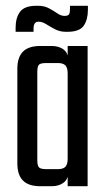

<svg xmlns="http://www.w3.org/2000/svg" viewBox="-20 -644 368 664"><path d="M109 -224H40V-406Q40 -446 59.5 -465.5Q79 -485 119 -485H159Q185 -485 201.5 -471.5Q218 -458 218 -424V-362H214V-390Q214 -410 206 -418Q198 -426 180 -426H140Q121 -426 115 -420.5Q109 -415 109 -395ZM283 0H214V-422V-430V-485H283ZM40 -261H109V-90Q109 -71 115 -65Q121 -59 140 -59H180Q198 -59 206 -67Q214 -75 214 -95V-121H218V-61Q218 -27 201.5 -13.5Q185 0 159 0H119Q79 0 59.5 -19.5Q40 -39 40 -79ZM208 -534Q187 -534 170 -543Q153 -552 139.5 -560.5Q126 -569 113 -569Q96 -569 96 -545V-534H34V-548Q34 -583 49.5 -603.5Q65 -624 106 -624H112Q133 -624 149 -615.5Q165 -607 178 -598Q191 -589 203 -589Q214 -589 218 -593.5Q222 -598 222 -614V-624H284V-610Q284 -576 269.5 -555Q255 -534 213 -534Z"/></svg>

Font: Teko Variable Light
Style: Regular
Weight: 300
Designer: Manushi Parikh, Jonny Pinhorn
Foundry: Indian Type Foundry
Version: Version 3.000